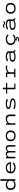

<svg xmlns="http://www.w3.org/2000/svg" viewBox="4582 -5422 1036 10240"><g transform="rotate(-90 5100.0 -302.0)"><path d="M355 -511Q432 -511 489 -484.8Q546 -458.5 579 -413V-800H661.5V0H588L579 -71V-92Q546 -44.5 489.8 -16.8Q433.5 11 357 11Q300.5 11 253 -5Q205.5 -21 169 -52.5Q132.5 -84 112 -134.8Q91.5 -185.5 91.5 -251Q91.5 -316.5 112 -367Q132.5 -417.5 168.8 -448.5Q205 -479.5 252 -495.2Q299 -511 355 -511ZM178 -251Q178 -154 233.8 -104.8Q289.5 -55.5 382 -55.5Q459 -55.5 512 -97.8Q565 -140 579 -197V-313.5Q563.5 -365.5 510.5 -405Q457.5 -444.5 381.5 -444.5Q336.5 -444.5 300 -433.2Q263.5 -422 235.8 -399.2Q208 -376.5 193 -338.8Q178 -301 178 -251Z M1556 -90Q1541 -74.5 1518.5 -59Q1496 -43.5 1462 -26.8Q1428 -10 1380 0.5Q1332 11 1279 11Q1214 11 1158.5 -6Q1103 -23 1061.2 -55.2Q1019.5 -87.5 996 -138.5Q972.5 -189.5 972.5 -253.5Q972.5 -317.5 997.2 -367.8Q1022 -418 1064.8 -449Q1107.5 -480 1162 -496Q1216.5 -512 1279.5 -512Q1364.5 -512 1430 -479.8Q1495.5 -447.5 1533 -384.8Q1570.5 -322 1570.5 -237.5H1056.5Q1061 -152.5 1119.8 -104Q1178.5 -55.5 1279 -55.5Q1355.5 -55.5 1409.5 -80.8Q1463.5 -106 1486 -135.5ZM1280.5 -448.5Q1192.5 -448.5 1132.5 -409Q1072.5 -369.5 1059.5 -291.5H1481.5Q1481 -319 1468.2 -346.2Q1455.5 -373.5 1431.8 -396.8Q1408 -420 1368.5 -434.2Q1329 -448.5 1280.5 -448.5Z M1777 0V-500H1849.5L1854.5 -431Q1880 -468 1921 -489.5Q1962 -511 2011.5 -511Q2064 -511 2100.5 -486.8Q2137 -462.5 2152.5 -420.5Q2178.5 -461.5 2222.2 -486.2Q2266 -511 2321.5 -511Q2401 -511 2441 -464.8Q2481 -418.5 2481 -334.5V0H2401.5V-306.5Q2401.5 -380 2374.2 -413Q2347 -446 2292 -446Q2265 -446 2241.2 -435.8Q2217.5 -425.5 2201.8 -409.5Q2186 -393.5 2176 -376.5Q2166 -359.5 2162 -343.5V0H2087.5V-307Q2087.5 -381.5 2063 -413.8Q2038.5 -446 1985.5 -446Q1958.5 -446 1935 -435.5Q1911.5 -425 1896 -408.8Q1880.5 -392.5 1870.8 -376Q1861 -359.5 1857 -344V0Z M3091.2 -5.2Q3039.5 11 2975.5 11Q2911.5 11 2859.5 -5.2Q2807.5 -21.5 2769 -53.2Q2730.5 -85 2709.8 -135.2Q2689 -185.5 2689 -251Q2689 -316.5 2710 -366.8Q2731 -417 2769.2 -448.5Q2807.5 -480 2859.5 -496Q2911.5 -512 2975.5 -512Q3039.5 -512 3091.2 -496Q3143 -480 3181.2 -448.5Q3219.5 -417 3240.2 -366.8Q3261 -316.5 3261 -251Q3261 -185.5 3240.2 -135.2Q3219.5 -85 3181.2 -53.2Q3143 -21.5 3091.2 -5.2ZM2975.5 -55.5Q3073 -55.5 3125 -104Q3177 -152.5 3177 -251Q3177 -349 3125 -397.2Q3073 -445.5 2975.5 -445.5Q2878 -445.5 2825.5 -397.2Q2773 -349 2773 -251Q2773 -152 2825.2 -103.8Q2877.5 -55.5 2975.5 -55.5Z M3566.5 0V-500H3636L3646 -406Q3681 -455.5 3744 -483.5Q3807 -511.5 3892 -511.5Q4005 -511.5 4058.2 -456Q4111.5 -400.5 4111.5 -280.5V0H4028V-265Q4028 -361 3989.5 -403Q3951 -445 3863.5 -445Q3780.5 -445 3717.5 -401.2Q3654.5 -357.5 3646.5 -290.5V0Z M4676 11Q4581 11 4501.5 -6.8Q4422 -24.5 4382.5 -53.5L4445.5 -105.5Q4474.5 -82.5 4540.5 -67.2Q4606.5 -52 4678.5 -52Q4735.5 -52 4781.8 -60.8Q4828 -69.5 4859.2 -90Q4890.5 -110.5 4890.5 -140.5Q4890.5 -161 4872.5 -176.5Q4854.5 -192 4820.5 -202.5Q4786.5 -213 4748.2 -219.5Q4710 -226 4658.5 -231Q4613 -236 4577.5 -242.5Q4542 -249 4508 -260.5Q4474 -272 4451.5 -287.2Q4429 -302.5 4415.5 -325.2Q4402 -348 4402 -376.5Q4402 -410.5 4426.8 -437.5Q4451.5 -464.5 4493 -480.2Q4534.5 -496 4584.2 -504Q4634 -512 4688 -512Q4785.5 -512 4857.8 -491Q4930 -470 4947.5 -446L4887 -394Q4869.5 -416 4807.5 -432.5Q4745.5 -449 4686 -449Q4653.5 -449 4621 -445.2Q4588.5 -441.5 4557.5 -433.5Q4526.5 -425.5 4507 -410.5Q4487.5 -395.5 4487.5 -375.5Q4487.5 -356 4501.2 -342Q4515 -328 4543.5 -318.8Q4572 -309.5 4605.2 -304Q4638.5 -298.5 4686.5 -294Q4975.5 -265 4975.5 -143Q4975.5 -103.5 4951.8 -73.2Q4928 -43 4886.2 -25Q4844.5 -7 4791.5 2Q4738.5 11 4676 11Z M5541.5 -60.5H5759.5V0H5460V-436H5234V-500H5460V-668.5H5541.5V-500H5797V-436H5541.5Z M6365 -64H6551.5V0H6096.5V-64H6284.5V-436H6103V-500H6351L6362.5 -409.5Q6402 -456 6471.5 -484Q6541 -512 6625.5 -512Q6691 -512 6734.5 -492L6694 -423Q6684.5 -430 6657.2 -436.5Q6630 -443 6596 -443Q6514 -443 6451.2 -409.8Q6388.5 -376.5 6365 -326.5Z M7213.5 -512Q7268.5 -512 7316.2 -502.5Q7364 -493 7402 -474Q7440 -455 7462 -423.8Q7484 -392.5 7484 -352V-106.5L7558.5 -31.5L7507.5 12L7434 -60.5Q7402.5 -31.5 7340.5 -10.2Q7278.5 11 7183.5 11Q7061 11 6993.8 -29.5Q6926.5 -70 6926.5 -152Q6926.5 -231.5 6998.8 -271Q7071 -310.5 7208 -310.5H7404.5V-336.5Q7404.5 -366 7387.5 -388.2Q7370.5 -410.5 7341.2 -422.8Q7312 -435 7277.8 -440.8Q7243.5 -446.5 7204.5 -446.5Q7143 -446.5 7085.2 -428.2Q7027.5 -410 7004 -385.5L6941 -436Q6971 -467.5 7044.8 -489.8Q7118.5 -512 7213.5 -512ZM7200 -51.5Q7271 -51.5 7325 -69.5Q7379 -87.5 7404.5 -115.5V-252H7224.5Q7116.5 -252 7062.5 -229Q7008.5 -206 7008.5 -153Q7008.5 -124 7022.5 -103.8Q7036.5 -83.5 7063.2 -72.5Q7090 -61.5 7123.2 -56.5Q7156.5 -51.5 7200 -51.5Z M8101.5 91 8056 79 8081.5 8.5Q8040.5 4.5 8003.5 -7Q7966.5 -18.5 7932.2 -39.8Q7898 -61 7873 -89.8Q7848 -118.5 7833.2 -160Q7818.5 -201.5 7818.5 -251Q7818.5 -306.5 7836.8 -351.5Q7855 -396.5 7885 -426Q7915 -455.5 7955.5 -475.2Q7996 -495 8038.5 -503.5Q8081 -512 8126 -512Q8221 -512 8288.2 -481.2Q8355.5 -450.5 8386 -404L8320.5 -362Q8264 -446 8126.5 -446Q8095 -446 8064.5 -439.8Q8034 -433.5 8004.2 -418.8Q7974.5 -404 7952.5 -382.2Q7930.5 -360.5 7916.8 -326.5Q7903 -292.5 7903 -251Q7903 -210 7916.8 -176.2Q7930.5 -142.5 7952.5 -120.2Q7974.5 -98 8004.2 -83Q8034 -68 8064.5 -61.5Q8095 -55 8126.5 -55Q8195 -55 8246 -79.8Q8297 -104.5 8318 -137L8386.5 -94Q8361.5 -57 8292.5 -23.8Q8223.5 9.5 8134.5 11L8116.5 55Q8141 37 8178.5 37Q8210 37 8232 51.2Q8254 65.5 8254 95Q8254 146 8208 171Q8162 196 8092 196Q8048.5 196 8012 187L8029 140.5Q8066 148.5 8097.5 148.5Q8138.5 148.5 8163.5 137.2Q8188.5 126 8188.5 102Q8188.5 74 8154 74Q8141 74 8125.5 79.2Q8110 84.5 8101.5 91Z M8987 -550Q8967 -550 8950 -556.5Q8933 -563 8921.5 -572Q8910 -581 8899.8 -590.2Q8889.5 -599.5 8877 -606Q8864.5 -612.5 8851 -612.5Q8829 -612.5 8809.8 -600.8Q8790.5 -589 8782 -577.5L8774 -566L8730.5 -604Q8732.5 -607.5 8741.2 -616.8Q8750 -626 8765 -638.5Q8780 -651 8803 -660Q8826 -669 8849.5 -669Q8869.5 -669 8886.5 -662.5Q8903.5 -656 8915 -646.5Q8926.5 -637 8936.8 -627.5Q8947 -618 8959.5 -611.5Q8972 -605 8985.5 -605Q9007.5 -605 9026.2 -617Q9045 -629 9053 -641L9060.5 -652.5L9104.5 -614Q9099 -607 9092.5 -600.2Q9086 -593.5 9070.2 -580Q9054.5 -566.5 9032.5 -558.2Q9010.5 -550 8987 -550ZM8913.5 -512Q8968.5 -512 9016.2 -502.5Q9064 -493 9102 -474Q9140 -455 9162 -423.8Q9184 -392.5 9184 -352V-106.5L9258.5 -31.5L9207.5 12L9134 -60.5Q9102.5 -31.5 9040.5 -10.2Q8978.5 11 8883.5 11Q8761 11 8693.8 -29.5Q8626.5 -70 8626.5 -152Q8626.5 -231.5 8698.8 -271Q8771 -310.5 8908 -310.5H9104.5V-336.5Q9104.5 -366 9087.5 -388.2Q9070.5 -410.5 9041.2 -422.8Q9012 -435 8977.8 -440.8Q8943.5 -446.5 8904.5 -446.5Q8843 -446.5 8785.2 -428.2Q8727.5 -410 8704 -385.5L8641 -436Q8671 -467.5 8744.8 -489.8Q8818.5 -512 8913.5 -512ZM8900 -51.5Q8971 -51.5 9025 -69.5Q9079 -87.5 9104.5 -115.5V-252H8924.5Q8816.5 -252 8762.5 -229Q8708.5 -206 8708.5 -153Q8708.5 -124 8722.5 -103.8Q8736.5 -83.5 8763.2 -72.5Q8790 -61.5 8823.2 -56.5Q8856.5 -51.5 8900 -51.5Z M9891.2 -5.2Q9839.5 11 9775.5 11Q9711.5 11 9659.5 -5.2Q9607.5 -21.5 9569 -53.2Q9530.5 -85 9509.8 -135.2Q9489 -185.5 9489 -251Q9489 -316.5 9510 -366.8Q9531 -417 9569.2 -448.5Q9607.5 -480 9659.5 -496Q9711.5 -512 9775.5 -512Q9839.5 -512 9891.2 -496Q9943 -480 9981.2 -448.5Q10019.5 -417 10040.2 -366.8Q10061 -316.5 10061 -251Q10061 -185.5 10040.2 -135.2Q10019.5 -85 9981.2 -53.2Q9943 -21.5 9891.2 -5.2ZM9775.5 -55.5Q9873 -55.5 9925 -104Q9977 -152.5 9977 -251Q9977 -349 9925 -397.2Q9873 -445.5 9775.5 -445.5Q9678 -445.5 9625.5 -397.2Q9573 -349 9573 -251Q9573 -152 9625.2 -103.8Q9677.5 -55.5 9775.5 -55.5Z"/></g></svg>

Font: League Mono Wide Light
Style: Regular
Weight: 300
Width: 8
Designer: Tyler Finck
Foundry: The League of Moveable Type / Tyler Finck
Version: Version 2.210